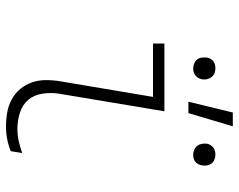

<svg xmlns="http://www.w3.org/2000/svg" viewBox="-98 -690 796 640"><g transform="rotate(90 300.0 -370.0)"><path d="M402 8Q378 8 355 4Q332 0 311.5 -11Q291 -22 276.5 -39.5Q262 -57 254.5 -79Q247 -101 247 -125Q247 -149 251 -173L303 -482H125V-520H351L292 -167Q288 -139 292.5 -112Q297 -85 313 -66Q329 -47 355.5 -38.5Q382 -30 409 -30Q430 -30 450.5 -34.5Q471 -39 490 -46L484 -8Q465 0 444 4Q423 8 402 8ZM496 -616Q487 -616 479 -619.5Q471 -623 466 -629.5Q461 -636 459.5 -644.5Q458 -653 459 -662Q460 -668 463.5 -673.5Q467 -679 472 -683Q477 -687 483.5 -688.5Q490 -690 496 -690Q504 -690 512.5 -686.5Q521 -683 525.5 -676.5Q530 -670 531.5 -661.5Q533 -653 531 -644Q530 -638 527 -632.5Q524 -627 519 -623Q514 -619 508 -617.5Q502 -616 496 -616ZM208 -616Q200 -616 191.5 -619.5Q183 -623 178 -629.5Q173 -636 172 -644.5Q171 -653 172 -662Q173 -668 176 -673.5Q179 -679 184 -683Q189 -687 195.5 -688.5Q202 -690 208 -690Q217 -690 225 -686.5Q233 -683 237.5 -676.5Q242 -670 244 -661.5Q246 -653 244 -644Q243 -638 239.5 -632.5Q236 -627 231 -623Q226 -619 220 -617.5Q214 -616 208 -616ZM319 -600 355 -748H401L357 -600Z"/></g></svg>

Font: Iosevka XLt Ex Obl
Style: Regular
Weight: 200
Width: 7
Italic angle: -9°
Monospace: yes
Designer: Belleve Invis
Foundry: Belleve Invis
Version: Version 32.5.0; ttfautohint (v1.8.4)